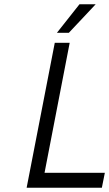

<svg xmlns="http://www.w3.org/2000/svg" viewBox="-20 -881 512 901"><path d="M105 0 237 -680H307L189 -70H472L458 0ZM247 -727 353 -861H429L303 -727Z"/></svg>

Font: Teachers
Style: Italic
Weight: 400
Italic angle: -11°
Designer: Alfredo Marco Pradil, Chank Diesel
Version: Version 1.001